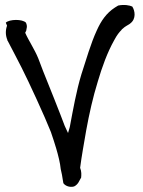

<svg xmlns="http://www.w3.org/2000/svg" viewBox="-20 -736 567 762"><path d="M8 -634C1 -615 2 -595 9 -578V-575H10C28 -540 48 -503 66 -467C94 -412 158 -273 182 -212C191 -187 197 -166 203 -147C211 -120 219 -88 221 -65L226 -42C228 -32 230 -15 232 -6L233 -9L234 -6C240 1 256 9 274 4C291 -4 296 -22 298 -24L302 -31C303 -42 304 -55 298 -70C304 -117 313 -165 322 -218C334 -284 349 -351 368 -412C385 -470 406 -528 433 -576C444 -597 453 -608 463 -618V-619C472 -627 479 -632 483 -634C487 -637 493 -639 497 -643C521 -661 516 -693 505 -710C495 -715 472 -719 449 -714L436 -706C402 -684 381 -653 364 -615C340 -563 322 -499 303 -441C283 -375 270 -301 257 -232C255 -224 252 -216 250 -208C246 -216 242 -226 237 -236C224 -272 165 -420 151 -454L132 -504C117 -541 94 -574 80 -606L84 -614C85 -624 90 -630 83 -646C69 -661 17 -660 3 -646Z"/></svg>

Font: Stray Cat
Style: BlkCn
Weight: 900
Version: Version 1.0